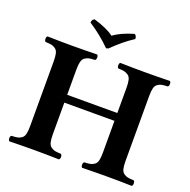

<svg xmlns="http://www.w3.org/2000/svg" viewBox="-144 -974 1105 1116"><g transform="rotate(20 408.5 -416.0)"><path d="M237.8 -808.1Q237.8 -827.1 253.9 -834Q339.8 -808.1 377.9 -777.8Q422.9 -811 501 -834Q515.1 -828.1 515.1 -807.1Q451.2 -766.1 388.2 -703.1L374 -698.2Q312 -760.3 237.8 -808.1ZM564 -522.9Q564 -552.7 559.6 -571.3Q555.2 -589.8 542.5 -598.4Q529.8 -606.9 517.8 -609.4Q505.9 -611.8 481 -612.8Q474.1 -617.7 474.1 -630.4Q474.1 -643.1 481 -647Q561 -645 634.8 -645Q706.5 -645 787.1 -647Q793.9 -643.1 793.9 -630.6Q793.9 -618.2 787.1 -612.8Q762.2 -611.8 750 -609.4Q737.8 -606.9 725.3 -598.4Q712.9 -589.8 708.5 -571.5Q704.1 -553.2 704.1 -522.9V-122.1Q704.1 -92.3 708.5 -73.7Q712.9 -55.2 725.3 -46.6Q737.8 -38.1 750 -35.6Q762.2 -33.2 787.1 -32.2Q793.9 -28.3 793.9 -15.1Q793.9 -2 787.1 2Q707 0 634.8 0Q560.5 0 481 2Q474.1 -2.9 474.1 -14.9Q474.1 -26.9 481 -32.2Q505.9 -33.2 517.8 -35.6Q529.8 -38.1 542.5 -46.6Q555.2 -55.2 559.6 -73.5Q564 -91.8 564 -122.1V-318.8H253.9V-122.1Q253.9 -92.3 258.5 -73.7Q263.2 -55.2 275.6 -46.6Q288.1 -38.1 300 -35.6Q312 -33.2 336.9 -32.2Q343.8 -27.3 344 -15.1Q344.2 -2.9 336.9 2Q256.8 0 185.1 0Q110.8 0 30.8 2Q23.9 -2.9 23.9 -15.4Q23.9 -27.8 30.8 -32.2Q55.7 -33.2 67.9 -35.6Q80.1 -38.1 92.5 -46.6Q105 -55.2 109.4 -73.5Q113.8 -91.8 113.8 -122.1V-522.9Q113.8 -552.7 109.4 -571.3Q105 -589.8 92.5 -598.4Q80.1 -606.9 68.1 -609.4Q56.2 -611.8 30.8 -612.8Q23.9 -617.7 23.9 -630.4Q23.9 -643.1 30.8 -647Q110.8 -645 185.1 -645Q256.8 -645 336.9 -647Q343.8 -643.1 344 -630.6Q344.2 -618.2 336.9 -612.8Q312 -611.8 300 -609.4Q288.1 -606.9 275.6 -598.4Q263.2 -589.8 258.5 -571.5Q253.9 -553.2 253.9 -522.9V-367.2H564Z"/></g></svg>

Font: Linux Libertine
Style: Bold
Weight: 700
Designer: Philipp H. Poll
Foundry: Philipp H. Poll
Version: Version 5.0.3